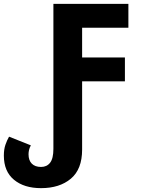

<svg xmlns="http://www.w3.org/2000/svg" viewBox="-37 -734 736 996"><path d="M176 242Q88 242 35.5 198.5Q-17 155 -17 73Q-17 41 -9 17.5Q-1 -6 10 -25L123 20Q116 33 113.5 44.5Q111 56 111 66Q111 98 128 115Q145 132 176 132Q206 132 223 110Q240 88 240 38V-714H629V-590H389V-436H611V-312H389V42Q389 144 330.5 193Q272 242 176 242Z"/></svg>

Font: RS Noto Sans
Style: Bold
Weight: 700
Designer: Monotype Design Team
Foundry: Monotype Imaging Inc.
Version: Version 3.10